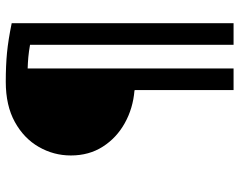

<svg xmlns="http://www.w3.org/2000/svg" viewBox="-100 -680 810 649"><g transform="rotate(-90 304.5 -355.0)"><path d="M325 30V-304Q324.5 -304 323.8 -304.5Q323 -305 323 -305Q263 -310 213.2 -337.8Q163.5 -365.5 133.8 -412Q104 -458.5 104 -520Q104 -578 132.8 -628.2Q161.5 -678.5 217 -709.2Q272.5 -740 353 -740Q408 -740 451.5 -735.8Q495 -731.5 551 -720V30H478V-658Q455.5 -662 435.8 -663.8Q416 -665.5 398 -666V30Z"/></g></svg>

Font: Expletus Sans
Style: Bold
Weight: 700
Version: Version 7.500